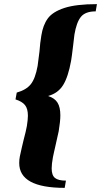

<svg xmlns="http://www.w3.org/2000/svg" viewBox="-20 -745 489 929"><path d="M73 44Q73 27 76 12Q81 -11 85.5 -31Q90 -51 94 -67Q106 -112 110 -135Q115 -167 115 -185Q115 -219 101 -236.5Q87 -254 55 -264L61 -297Q107 -310 129 -337.5Q151 -365 162 -426L171 -496Q174 -538 180 -573Q188 -624 211.5 -656Q235 -688 291.5 -706.5Q348 -725 449 -725L443 -690Q393 -690 371.5 -663.5Q350 -637 340 -577L334 -526Q327 -467 324 -451Q310 -373 285.5 -333.5Q261 -294 214 -281V-280Q245 -270 258.5 -248Q272 -226 272 -187Q272 -158 264 -110Q262 -99 247 -34Q244 -20 241 -7.5Q238 5 236 16Q230 49 230 70Q230 103 246 116Q262 129 299 129L293 164Q73 164 73 44Z"/></svg>

Font: Fahkwang
Style: Bold Italic
Weight: 700
Italic angle: -10°
Designer: Suppakit Chalermlarp | Katatrad Co.,Ltd.
Foundry: Cadson Demak Co.,Ltd.
Version: Version 1.000; ttfautohint (v1.6)